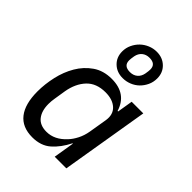

<svg xmlns="http://www.w3.org/2000/svg" viewBox="-231 -930 1062 1062"><g transform="rotate(45 300.0 -399.0)"><path d="M376 0 396 -122H393Q363 -62 321 -25Q279 12 212 12Q133 12 93 -39Q53 -90 53 -188Q53 -245 66.5 -305Q80 -365 109 -414.5Q138 -464 184 -496Q230 -528 295 -528Q411 -528 443 -425H447L462 -516H553L467 0ZM246 -65Q309 -65 360 -121Q379 -141 394 -170.5Q409 -200 415 -235L433 -343Q441 -394 410 -422.5Q379 -451 323 -451Q252 -451 212 -408.5Q172 -366 160 -296L149 -227Q145 -204 145 -182Q145 -128 170 -96.5Q195 -65 246 -65ZM334 -573Q288 -573 258 -602Q228 -631 228 -676Q228 -704 239.5 -728.5Q251 -753 269.5 -771Q288 -789 313 -799.5Q338 -810 365 -810Q411 -810 441 -781Q471 -752 471 -707Q471 -678 459.5 -653.5Q448 -629 429.5 -611Q411 -593 386 -583Q361 -573 334 -573ZM339 -625Q365 -625 382.5 -639.5Q400 -654 405 -680Q409 -703 409 -715Q409 -758 360 -758Q334 -758 316.5 -743.5Q299 -729 294 -703Q290 -680 290 -668Q290 -625 339 -625Z"/></g></svg>

Font: IBM Plex Mono Text
Style: Italic
Weight: 450
Italic angle: -9°
Monospace: yes
Designer: Mike Abbink, Paul van der Laan, Pieter van Rosmalen
Foundry: Bold Monday
Version: Version 2.1